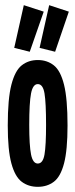

<svg xmlns="http://www.w3.org/2000/svg" viewBox="-20 -714 290 742"><path d="M126 8Q90 8 64 -11.5Q38 -31 24 -82.5Q10 -134 10 -229Q10 -332 24 -386.5Q38 -441 64 -461.5Q90 -482 126 -482Q162 -482 188 -461.5Q214 -441 227.5 -386.5Q241 -332 241 -229Q241 -134 227.5 -82.5Q214 -31 188 -11.5Q162 8 126 8ZM126 -82Q146 -82 152 -117Q158 -152 158 -231Q158 -317 152 -353Q146 -389 126 -389Q107 -389 100 -353Q93 -317 93 -231Q93 -152 100 -117Q107 -82 126 -82ZM193 -514 133 -529 170 -694 246 -669ZM95 -514 35 -529 72 -694 149 -669Z"/></svg>

Font: Inconsolata UltraCondensed Black
Style: Regular
Weight: 900
Width: 1
Monospace: yes
Designer: Raph Levien, Cyreal, Brenton Simpson
Foundry: Raph Levien, Cyreal, Google
Version: Version 3.001; ttfautohint (v1.8.2.53-6de2)